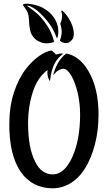

<svg xmlns="http://www.w3.org/2000/svg" viewBox="-20 -935 583 1038"><path d="M90.8 -7.8Q30.3 -97.7 30.3 -261.7Q30.3 -357.4 54.7 -433.1Q79.1 -508.8 120.1 -562.5Q154.3 -606.4 192.4 -632.8Q230.5 -659.2 258.8 -662.1Q274.4 -651.4 282.2 -639.6Q302.7 -646.5 316.4 -646.5Q318.4 -646.5 318.8 -645Q319.3 -643.6 317.4 -641.6Q290 -618.2 277.3 -595.7Q266.6 -575.2 260.7 -553.7Q254.9 -532.2 250 -496.1Q236.3 -516.6 236.3 -542Q236.3 -551.8 237.3 -556.6Q183.6 -517.6 157.7 -438.5Q131.8 -359.4 131.8 -267.6Q131.8 -137.7 168.9 -63.5Q202.1 7.8 265.6 7.8Q327.1 7.8 370.1 -84Q413.1 -178.7 413.1 -315.4Q413.1 -377.9 399.4 -435.1Q385.7 -492.2 364.7 -527.3Q343.8 -562.5 322.3 -563.5Q306.6 -561.5 296.9 -555.7Q279.3 -543.9 267.6 -527.3Q274.4 -559.6 292 -591.8Q310.5 -625 337.9 -645.5Q371.1 -640.6 402.3 -616.7Q433.6 -592.8 457 -552.7Q512.7 -459 512.7 -316.4Q512.7 -230.5 493.7 -156.2Q474.6 -82 441.4 -27.3Q409.2 25.4 363.3 54.2Q317.4 83 263.7 83Q210 83 165.5 60.1Q121.1 37.1 90.8 -7.8ZM105.5 -905.3Q103.5 -907.2 104.5 -909.7Q105.5 -912.1 108.4 -913.1Q126 -918 159.2 -910.6Q192.4 -903.3 211.9 -892.6Q249 -872.1 269.5 -842.8Q290 -813.5 293.9 -783.2Q298.8 -748 288.1 -726.6Q268.6 -782.2 233.4 -824.2Q196.3 -869.1 167.5 -887.7Q138.7 -906.2 127.9 -904.3Q125 -903.3 142.1 -891.6Q159.2 -879.9 179.2 -862.8Q199.2 -845.7 219.7 -818.4Q258.8 -767.6 272.5 -709Q261.7 -703.1 241.7 -701.2Q221.7 -699.2 204.1 -705.1Q168.9 -716.8 151.4 -748Q138.7 -770.5 136.7 -826.2L134.8 -846.7Q131.8 -867.2 122.1 -880.9ZM370.1 -720.7Q359.4 -708 347.7 -703.6Q335.9 -699.2 319.3 -705.1Q310.5 -708 303.7 -714.8Q311.5 -734.4 313.5 -755.9Q314.5 -782.2 305.7 -806.6Q313.5 -824.2 314.5 -835Q318.4 -856.4 311.5 -872.1Q310.5 -876 313 -877.4Q315.4 -878.9 317.4 -877Q341.8 -855.5 358.4 -824.2Q375 -793 378.4 -764.2Q381.8 -735.4 370.1 -720.7Z"/></svg>

Font: BKP Parklife Display
Style: Regular
Weight: 400
Designer: Font Diner, Inc.; LA MECHKY PLUS GmbH
Foundry: Font Diner, Inc.; LA MECHKY PLUS GmbH
Version: Version 1.007